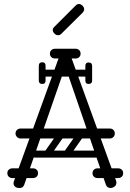

<svg xmlns="http://www.w3.org/2000/svg" viewBox="-20 -945 654 965"><path d="M536 0Q529 0 522.5 -3.5Q516 -7 512 -17L324 -564Q320 -578 317 -583Q314 -588 308 -588Q300 -588 292 -564L102 -17Q96 0 79 0Q63 0 55.5 -7Q48 -14 48 -24Q48 -28 50 -34L276 -656Q278 -662 281 -662Q284 -662 295.5 -662Q307 -662 319 -662Q331 -662 333 -662Q336 -662 338 -657L563 -38Q565 -32 565 -27Q565 -14 555 -7Q545 0 536 0ZM83 -249Q73 -249 65.5 -256.5Q58 -264 58 -274Q58 -285 65.5 -292Q73 -299 83 -299H532Q543 -299 550 -292Q557 -285 557 -274Q557 -264 550 -256.5Q543 -249 532 -249ZM17 -75Q17 -86 24 -92Q31 -99 43 -99H92Q104 -99 111 -93Q118 -86 118 -75Q118 -63 111 -56Q104 -50 92 -50H43Q31 -50 24 -57Q17 -63 17 -75ZM171 -75Q171 -63 164 -57Q157 -50 145 -50H96Q85 -50 77 -56Q70 -63 70 -75Q70 -86 77 -93Q85 -99 96 -99H145Q157 -99 164 -92Q171 -86 171 -75ZM445 -75Q445 -86 452 -92Q459 -99 471 -99H520Q532 -99 539 -93Q546 -86 546 -75Q546 -63 539 -56Q532 -50 520 -50H471Q459 -50 452 -57Q445 -63 445 -75ZM599 -75Q599 -63 592 -57Q585 -50 573 -50H524Q513 -50 505 -56Q498 -63 498 -75Q498 -86 505 -93Q513 -99 524 -99H573Q585 -99 592 -92Q599 -86 599 -75ZM231 -675Q231 -687 238 -693Q245 -700 257 -700H306Q318 -700 325 -694Q332 -687 332 -675Q332 -664 325 -657Q318 -651 306 -651H257Q245 -651 238 -658Q231 -664 231 -675ZM385 -675Q385 -664 378 -658Q371 -651 359 -651H310Q299 -651 291 -657Q284 -664 284 -675Q284 -687 291 -694Q299 -700 310 -700H359Q371 -700 378 -693Q385 -687 385 -675ZM428 -577Q428 -560 411 -560H207Q190 -560 190 -577Q190 -595 206 -595H410Q428 -595 428 -577ZM425 -523Q409 -523 409 -540V-574Q409 -583 413 -587Q417 -591 426 -591Q436 -591 440 -587Q443 -584 443 -575V-541Q443 -523 425 -523ZM425 -631Q443 -631 443 -613V-579Q443 -570 440 -567Q436 -563 426 -563Q417 -563 413 -567Q409 -571 409 -580V-614Q409 -631 425 -631ZM209 -540Q209 -523 193 -523Q175 -523 175 -541V-575Q175 -584 178 -587Q182 -591 192 -591Q201 -591 205 -587Q209 -583 209 -574ZM175 -614Q175 -632 193 -632Q209 -632 209 -615V-581Q209 -572 205 -568Q201 -564 192 -564Q182 -564 178 -568Q175 -571 175 -580ZM306 -159Q293 -169 302 -182L368 -276Q377 -290 393 -279Q406 -269 397 -256L331 -162Q327 -157 320.5 -155.5Q314 -154 306 -159ZM208 -159Q195 -169 204 -182L270 -276Q279 -290 295 -279Q308 -269 299 -256L233 -162Q229 -157 222.5 -155.5Q216 -154 208 -159ZM504 -266Q504 -249 487 -249H155Q138 -249 138 -266Q138 -284 154 -284H486Q504 -284 504 -266ZM504 -170Q504 -153 487 -153H155Q138 -153 138 -170Q138 -188 154 -188H486Q504 -188 504 -170ZM287 -774Q281 -768 272 -768Q262 -768 254 -776Q245 -785 245 -794Q245 -802 252 -809L359 -916Q368 -925 377 -925Q386 -925 395 -916Q403 -908 403 -898Q403 -889 394 -880Z"/></svg>

Font: Agu Display Uzo
Style: Regular
Weight: 400
Version: Version 1.103